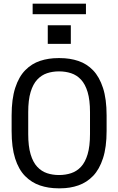

<svg xmlns="http://www.w3.org/2000/svg" viewBox="-20 -1011 640 1041"><path d="M296 10Q243 10 197 -5.5Q151 -21 116 -56.5Q81 -92 62 -152Q43 -212 43 -301V-385Q43 -474 62.5 -534.5Q82 -595 117 -630.5Q152 -666 197.5 -681Q243 -696 295 -696H305Q359 -696 405 -680.5Q451 -665 485 -629.5Q519 -594 538.5 -534Q558 -474 558 -385V-301Q558 -213 538.5 -153Q519 -93 485 -57.5Q451 -22 405.5 -6Q360 10 307 10ZM300 -62Q335 -62 365.5 -72Q396 -82 419 -106.5Q442 -131 455 -174.5Q468 -218 468 -284V-403Q468 -469 455 -512Q442 -555 419 -579.5Q396 -604 365.5 -614Q335 -624 300 -624Q265 -624 235 -614Q205 -604 182 -579.5Q159 -555 146 -512Q133 -469 133 -403V-284Q133 -218 146 -174.5Q159 -131 182 -106.5Q205 -82 235 -72Q265 -62 300 -62ZM157 -934V-991H446V-934ZM239 -773V-874H364V-773Z"/></svg>

Font: Chivo Mono Medium Light
Style: Regular
Weight: 300
Monospace: yes
Version: Version 1.008